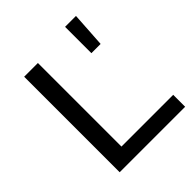

<svg xmlns="http://www.w3.org/2000/svg" viewBox="-200 -864 995 995"><g transform="rotate(-45 297.0 -366.5)"><path d="M104.7 -700H205.3V-87.6H584.6V0H104.7ZM437.4 -732.9H517.4L505.1 -540H437.4Z"/></g></svg>

Font: iiserrat Thin
Style: Regular
Weight: 100
Designer: Akira Ohta
Foundry: Akira Ohta
Version: Version 1.200;Glyphs 3.3.1 (3343)